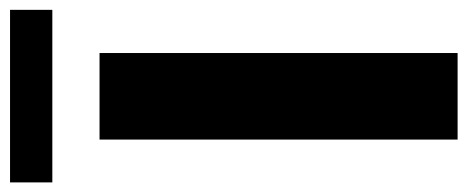

<svg xmlns="http://www.w3.org/2000/svg" viewBox="-332 -650 949 390"><g transform="rotate(-90 143.0 -454.5)"><path d="M230.8 -727.3V0H55V-727.3ZM318.5 -909.1V-823.2H-32V-909.1Z"/></g></svg>

Font: Inter UI Extra Bold
Style: Regular
Weight: 800
Designer: Rasmus Andersson
Foundry: rsms
Version: 3.2;8d6f07862